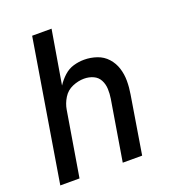

<svg xmlns="http://www.w3.org/2000/svg" viewBox="-134 -837 844 939"><g transform="rotate(-20 288.0 -367.5)"><path d="M19 0H119L175 -337Q180 -368 197.5 -396.5Q215 -425 245.5 -438Q276 -451 306 -451Q332 -451 354 -441Q376 -431 387 -410Q398 -389 399 -364Q400 -339 396 -314L344 0H445L494 -300Q500 -335 500 -369.5Q500 -404 490 -435.5Q480 -467 458 -491.5Q436 -516 404 -527Q372 -538 338 -538Q310 -538 282.5 -530Q255 -522 232.5 -501.5Q210 -481 194 -456L241 -735H140Z"/></g></svg>

Font: Iosevka Sparkle Medium
Style: Italic
Weight: 500
Italic angle: -9°
Designer: Belleve Invis
Foundry: Belleve Invis
Version: Version 4.5.0; ttfautohint (v1.8.3)